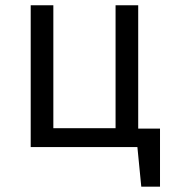

<svg xmlns="http://www.w3.org/2000/svg" viewBox="-20 -560 655 731"><path d="M589.2 -70.3V150.8H517.9L503.1 0H96.9V-540H183.1V-71.8H420V-540H506.2V-70.3Z"/></svg>

Font: FiraCode Nerd Font
Style: Regular
Weight: 400
Designer: Carrois Corporate, Edenspiekermann AG, Nikita Prokopov
Foundry: Carrois Corporate, Edenspiekermann AG, Nikita Prokopov
Version: Version 6.002;Nerd Fonts 2.2.2